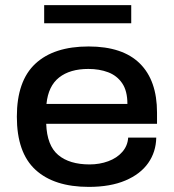

<svg xmlns="http://www.w3.org/2000/svg" viewBox="-20 -720 681 752"><path d="M153 -629V-700H494V-629ZM328 12Q192 12 119 -55Q46 -122 46 -263Q46 -403 118.5 -470.5Q191 -538 327 -538Q460 -538 527.5 -471.5Q595 -405 595 -279V-235H161Q164 -150 208 -113Q252 -76 331 -76Q370 -76 404 -88.5Q438 -101 459 -125Q480 -149 482 -181H592Q591 -125 560.5 -81.5Q530 -38 471 -13Q412 12 328 12ZM162 -313H479Q479 -364 458.5 -394Q438 -424 403.5 -437Q369 -450 326 -450Q254 -450 211.5 -416.5Q169 -383 162 -313Z"/></svg>

Font: Archivo SemiExpanded Medium
Style: Regular
Weight: 500
Width: 6
Designer: Hector Gatti
Foundry: Omnibus-Type
Version: Version 2.001; ttfautohint (v1.8.3)